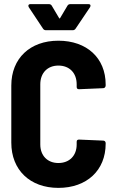

<svg xmlns="http://www.w3.org/2000/svg" viewBox="-20 -906 553 934"><path d="M120 -871 189 -767C192 -762 197 -759 203 -759H334C340 -759 345 -762 348 -767L418 -871C423 -879 420 -886 411 -886H323C317 -886 311 -884 308 -878L273 -819C271 -815 269 -815 267 -819L232 -878C229 -884 223 -886 217 -886H128C122 -886 118 -883 118 -878C118 -876 119 -873 120 -871ZM264 8C402 8 494 -77 494 -207V-210C494 -217 489 -222 482 -222L365 -227C357 -227 353 -224 353 -216V-203C353 -149 318 -113 264 -113C211 -113 176 -149 176 -203V-496C176 -551 211 -587 264 -587C318 -587 353 -551 353 -496V-483C353 -475 357 -472 365 -472L482 -477C489 -477 494 -483 494 -490V-495C494 -624 402 -708 264 -708C126 -708 35 -622 35 -490V-212C35 -79 126 8 264 8Z"/></svg>

Font: Barlow Semi Condensed
Style: Bold
Weight: 700
Width: 4
Designer: Jeremy Tribby
Foundry: Tribby Type
Version: Version 1.422;hotconv 1.0.109;makeotfexe 2.5.65596